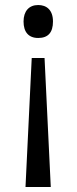

<svg xmlns="http://www.w3.org/2000/svg" viewBox="-20 -566 307 768"><path d="M82 182.1H183.1L158.2 -334H106.9ZM191.9 -480C191.9 -526.4 166 -545.9 132.8 -545.9C95.7 -545.9 74.2 -521 74.2 -480C74.2 -438.5 93.8 -414.1 132.8 -414.1C172.4 -414.1 191.9 -436 191.9 -480Z"/></svg>

Font: Sahel
Style: Regular
Weight: 400
Foundry: Saber Rastikerdar (saber.rastikerdar@gmail.com)
Version: Version 3.4.0